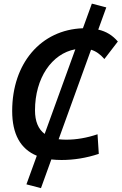

<svg xmlns="http://www.w3.org/2000/svg" viewBox="-20 -856 658 1039"><path d="M201.7 162.1 257.8 6.8C275.4 8.8 293.5 9.8 313 9.8C379.9 9.8 447.3 -1 514.6 -23.4L507.8 -129.4C450.2 -109.9 393.6 -100.1 337.9 -100.1C323.2 -100.1 310.1 -101.1 297.4 -102.5L472.7 -586.9C499 -579.1 522.5 -562.5 544.9 -536.6L617.7 -631.3C588.9 -665 554.7 -686 511.7 -695.8L555.2 -815.9L477.1 -836.4L428.7 -703.1C201.7 -695.3 45.9 -513.7 45.9 -255.4C45.9 -130.9 90.3 -49.8 179.2 -13.2L123 141.6ZM221.7 -131.3C187 -157.2 169.4 -199.7 169.4 -258.8C169.4 -433.1 259.8 -565.9 387.7 -589.4Z"/></svg>

Font: Cascadia Code SemiBold
Style: Italic
Weight: 600
Italic angle: -10°
Monospace: yes
Designer: Aaron Bell
Foundry: Saja Typeworks
Version: Version 2404.023